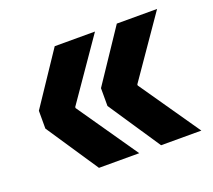

<svg xmlns="http://www.w3.org/2000/svg" viewBox="-87 -634 766 690"><g transform="rotate(-20 295.5 -288.5)"><path d="M176.7 -290.1V-286L336.2 -55.5H182.2L49.4 -254V-322.1L182.2 -520.7H336.2ZM414.2 -290.1V-286L573.7 -55.5H419.7L286.9 -254V-322.1L419.7 -520.7H573.7Z"/></g></svg>

Font: Hepta Slab ExtraLight
Style: Regular
Weight: 200
Designer: Michael LaGattuta
Foundry: Michael LaGattuta
Version: Version 1.100